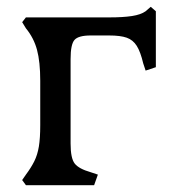

<svg xmlns="http://www.w3.org/2000/svg" viewBox="-20 -543 502 563"><path d="M56 0 45 -15 56 -31Q71 -51 80.5 -70Q90 -89 94 -113.5Q98 -138 98 -176V-306Q98 -362 88.5 -397Q79 -432 56 -460L45 -478L56 -492H301Q341 -492 367 -496Q393 -500 407 -510L422 -523L437 -510V-346L407 -336L400 -357Q392 -391 381 -408.5Q370 -426 351.5 -432.5Q333 -439 300 -439H246Q210 -439 198.5 -426Q187 -413 187 -370V-122Q187 -79 199 -63.5Q211 -48 246 -38L267 -31L256 0Z"/></svg>

Font: Gabriela
Style: Regular
Weight: 400
Designer: Eduardo Rodriguez Tunni
Foundry: Eduardo Rodriguez Tunni
Version: Version 2.001;gftools[0.9.26]